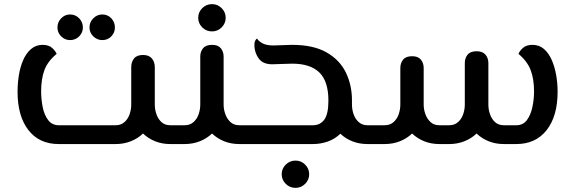

<svg xmlns="http://www.w3.org/2000/svg" viewBox="-20 -697 2783 929"><path d="M264 0Q170 0 117.5 -67.5Q65 -135 65 -253Q65 -294 71.5 -334Q78 -374 92.5 -407Q107 -440 130.5 -460Q154 -480 186 -480Q217 -480 233.5 -464Q250 -448 254 -436Q211 -401 195 -358Q179 -315 179 -255Q179 -217 186.5 -179Q194 -141 213 -116Q232 -91 264 -91H540Q565 -91 582 -106Q599 -121 607 -144Q615 -167 615 -191V-372Q615 -397 628.5 -414Q642 -431 672 -431Q701 -431 715 -414Q729 -397 729 -372V-191Q729 -167 737 -144Q745 -121 761.5 -106Q778 -91 804 -91H833Q844 -91 848.5 -79Q853 -67 853 -46Q853 -25 848.5 -12.5Q844 0 833 0H804Q764 0 730.5 -13.5Q697 -27 672 -51Q647 -27 613 -13.5Q579 0 540 0ZM475 -503Q450 -503 431.5 -521Q413 -539 413 -564Q413 -590 431.5 -608.5Q450 -627 475 -627Q501 -627 518.5 -608.5Q536 -590 536 -564Q536 -539 518.5 -521Q501 -503 475 -503ZM319 -503Q294 -503 276 -521Q258 -539 258 -564Q258 -590 276 -608.5Q294 -627 319 -627Q345 -627 363 -608.5Q381 -590 381 -564Q381 -539 363 -521Q345 -503 319 -503Z M833 0Q822 0 817.5 -12.5Q813 -25 813 -46Q813 -67 817.5 -79Q822 -91 833 -91H873Q899 -91 916 -106Q933 -121 941 -144Q949 -167 949 -191V-423Q949 -447 962.5 -463.5Q976 -480 1006 -480Q1035 -480 1048.5 -463.5Q1062 -447 1062 -423V-191Q1062 -167 1070.5 -144Q1079 -121 1095.5 -106Q1112 -91 1138 -91H1183Q1194 -91 1198.5 -79Q1203 -67 1203 -46Q1203 -25 1198.5 -12.5Q1194 0 1183 0H1138Q1098 0 1064.5 -13.5Q1031 -27 1006 -51Q981 -27 947 -13.5Q913 0 873 0ZM1006 -545Q978 -545 958.5 -564.5Q939 -584 939 -611Q939 -638 958.5 -657.5Q978 -677 1006 -677Q1033 -677 1052.5 -657.5Q1072 -638 1072 -611Q1072 -584 1052.5 -564.5Q1033 -545 1006 -545Z M1183 0Q1172 0 1167.5 -12.5Q1163 -25 1163 -46Q1163 -67 1167.5 -79Q1172 -91 1183 -91H1494Q1529 -91 1549 -118Q1569 -145 1569 -210Q1569 -304 1525 -346.5Q1481 -389 1394 -389Q1371 -389 1343.5 -387.5Q1316 -386 1297 -386Q1253 -386 1233 -412.5Q1213 -439 1211 -473Q1210 -490 1214.5 -499.5Q1219 -509 1224 -510Q1231 -498 1250 -487.5Q1269 -477 1304 -477Q1319 -477 1347 -478.5Q1375 -480 1393 -480Q1496 -480 1560 -443.5Q1624 -407 1653.5 -346Q1683 -285 1683 -212V-191Q1683 -167 1691 -144Q1699 -121 1716 -106Q1733 -91 1758 -91H1803Q1814 -91 1818.5 -79Q1823 -67 1823 -46Q1823 -25 1818.5 -12.5Q1814 0 1803 0H1758Q1719 0 1685.5 -13Q1652 -26 1627 -50Q1600 -24 1565.5 -12Q1531 0 1494 0ZM1410 212Q1382 212 1362.5 192.5Q1343 173 1343 146Q1343 119 1362.5 99.5Q1382 80 1410 80Q1437 80 1456.5 99.5Q1476 119 1476 146Q1476 173 1456.5 192.5Q1437 212 1410 212Z M1803 0Q1792 0 1787.5 -12.5Q1783 -25 1783 -46Q1783 -67 1787.5 -79Q1792 -91 1803 -91H1841Q1867 -91 1884 -106Q1901 -121 1909 -144Q1917 -167 1917 -191V-368Q1917 -392 1930.5 -408.5Q1944 -425 1974 -425Q2003 -425 2016.5 -408.5Q2030 -392 2030 -368V-191Q2030 -167 2038.5 -144Q2047 -121 2063.5 -106Q2080 -91 2106 -91H2154Q2179 -91 2196 -106Q2213 -121 2221 -144Q2229 -167 2229 -191V-392Q2229 -416 2242.5 -432.5Q2256 -449 2286 -449Q2315 -449 2329 -432.5Q2343 -416 2343 -392V-191Q2343 -167 2351 -144Q2359 -121 2375.5 -106Q2392 -91 2418 -91H2478Q2511 -91 2529.5 -116Q2548 -141 2556 -179Q2564 -217 2564 -255Q2564 -315 2547.5 -358Q2531 -401 2489 -436Q2492 -448 2509 -464Q2526 -480 2556 -480Q2589 -480 2612 -460Q2635 -440 2649.5 -407Q2664 -374 2671 -334Q2678 -294 2678 -253Q2678 -135 2625 -67.5Q2572 0 2478 0H2418Q2378 0 2344.5 -13.5Q2311 -27 2286 -51Q2261 -27 2227 -13.5Q2193 0 2154 0H2106Q2066 0 2032.5 -13.5Q1999 -27 1974 -51Q1949 -27 1915 -13.5Q1881 0 1841 0Z"/></svg>

Font: El Messiri SemiBold
Style: Regular
Weight: 600
Designer: Mohamed Gaber
Foundry: Kief Type Foundry
Version: Version 2.020; ttfautohint (v1.8.3)